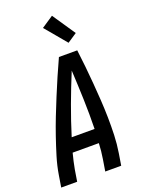

<svg xmlns="http://www.w3.org/2000/svg" viewBox="-178 -1062 856 1143"><g transform="rotate(-20 250.0 -490.0)"><path d="M4 0 16 -74Q25 -130 42 -186Q59 -242 78 -297.5Q97 -353 118.5 -408Q140 -463 162.5 -517.5Q185 -572 208.5 -626.5Q232 -681 257 -735H373Q380 -681 385.5 -626.5Q391 -572 395.5 -517.5Q400 -463 403.5 -408Q407 -353 408 -297.5Q409 -242 407 -186Q405 -130 396 -74L384 0H283L295 -74Q299 -98 301.5 -123Q304 -148 305 -172H139Q133 -148 127 -123Q121 -98 117 -74L105 0ZM165 -260H310Q312 -354 309 -447Q306 -540 301 -633Q263 -541 228.5 -447.5Q194 -354 165 -260ZM340 -795 227 -930 302 -980 400 -835Z"/></g></svg>

Font: Iosevka Term Curly Semibold
Style: Italic
Weight: 600
Italic angle: -9°
Designer: Belleve Invis
Foundry: Belleve Invis
Version: Version 32.3.0